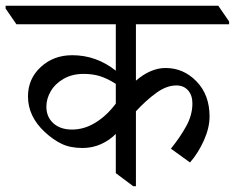

<svg xmlns="http://www.w3.org/2000/svg" viewBox="-62 -642 816 667"><path d="M410.2 -557.6V-361.8Q461.4 -405.8 513.2 -405.8Q575.7 -405.8 620.8 -359.1Q666 -312.5 666 -237.3Q666 -198.2 646.5 -154.5Q627 -110.8 598.1 -77.6L531.7 -125.5Q564 -165.5 585.2 -204.1Q606.4 -242.7 606.4 -282.7Q606.4 -311 591.3 -328.1Q576.2 -345.2 550.8 -345.2Q517.1 -345.2 481.7 -319.8Q446.3 -294.4 410.2 -255.4V4.9H400.9L340.3 -40.5V-176.8Q318.8 -154.8 289.1 -141.4Q259.3 -127.9 225.1 -127.9Q182.1 -127.9 152.6 -142.1Q123 -156.2 93.3 -183.6Q35.2 -237.8 35.2 -307.1Q35.2 -368.2 79.6 -409.2Q124 -450.2 189 -450.2Q272.5 -450.2 340.3 -396.5V-557.6H-4.9L-42.5 -612.3V-622.1H696.3L733.9 -567.4V-557.6ZM340.3 -282.2V-350.6Q311.5 -369.1 285.9 -377.2Q260.3 -385.3 228.5 -385.3Q189 -385.3 159.4 -368.4Q129.9 -351.6 114.5 -325.4Q99.1 -299.3 99.1 -271.5Q99.1 -235.8 123.3 -213.9Q147.5 -191.9 188.5 -191.9Q230.5 -191.9 269.8 -216.1Q309.1 -240.2 340.3 -282.2Z"/></svg>

Font: Noto Serif Devanagari
Style: Regular
Weight: 400
Designer: Monotype Design Team
Foundry: Monotype Imaging Inc.
Version: Version 1.01